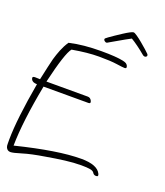

<svg xmlns="http://www.w3.org/2000/svg" viewBox="-155 -929 918 1070"><g transform="rotate(20 304.5 -394.0)"><path d="M33.5 37Q15.5 37 7.6 20Q3.8 12 4.2 -1.5Q4.5 -15 4 -26Q4.5 -89 14.6 -175Q24.7 -261 43.8 -369Q16.8 -369 9.1 -385Q1.2 -402 20.2 -402L50.4 -401Q60.6 -448 67.7 -480Q74.8 -512 79.6 -530Q87.9 -559 99.6 -588.5Q111.3 -618 129.8 -646Q172.5 -656 219.5 -660.5Q266.5 -665 317.5 -665Q407.5 -665 448.5 -656Q462.2 -653 468.6 -649Q475.1 -645 478.7 -638Q486.6 -621 471.6 -621Q459.6 -621 422.8 -626.5Q386.1 -632 316.1 -632Q282.1 -632 243 -628Q203.9 -624 158.8 -616Q131.2 -584 88.4 -401H333.4Q349.4 -401 357.1 -385Q364.8 -369 348.8 -369H82.8Q40.1 -147 38.3 -3Q280.5 -63 418.5 -63Q514.5 -63 536.1 -17Q543.8 -1 527.8 -1Q514.8 -1 508.5 -11Q502.9 -22 484.6 -25.5Q466.3 -29 431.3 -29Q387.3 -29 335.8 -22.5Q284.3 -16 227.6 -6Q145.6 7 97.6 22Q49.5 37 33.5 37ZM327.1 -719Q323.1 -719 317.6 -723Q312.2 -727 311.3 -731Q310.1 -736 313.4 -739Q315 -741 327.4 -750Q339.8 -759 358.4 -771.5Q377.1 -784 396.2 -796.5Q415.3 -809 430.4 -817Q445.6 -825 451.6 -825Q457.6 -825 473.6 -814Q489.7 -803 508.2 -787.5Q526.8 -772 542.6 -758Q558.3 -744 564.9 -737Q566.4 -735 567.3 -731Q568.4 -726 564.3 -722.5Q560.1 -719 555.1 -719Q548.1 -719 541.7 -725Q520.5 -743 495.9 -761Q471.2 -779 453.9 -789Q440.5 -782 421.4 -771.5Q402.4 -761 383 -749.5Q363.7 -738 349 -730Q334.4 -722 331.8 -720Q330.1 -719 327.1 -719Z"/></g></svg>

Font: Oooh Baby
Style: Normal
Weight: 400
Designer: Robert E. Leuschke
Foundry: Robert E. Leuschke
Version: Version 1.011; ttfautohint (v1.8.3)